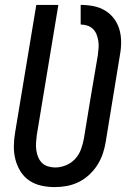

<svg xmlns="http://www.w3.org/2000/svg" viewBox="-20 -755 540 783"><path d="M203 8Q175 8 148 2Q121 -4 99 -19Q77 -34 63 -57Q49 -80 42.5 -106Q36 -132 36.5 -160.5Q37 -189 42 -217L128 -735H218L130 -204Q128 -189 127 -173.5Q126 -158 128 -143Q130 -128 135.5 -114.5Q141 -101 151 -91Q161 -81 175.5 -76.5Q190 -72 205 -72Q227 -72 249 -81Q271 -90 286.5 -107Q302 -124 310 -145.5Q318 -167 322 -189Q336 -274 350 -359.5Q364 -445 379 -530Q381 -545 382 -559.5Q383 -574 381 -587.5Q379 -601 374 -614Q369 -627 359.5 -636.5Q350 -646 336.5 -650.5Q323 -655 309 -655V-735Q335 -735 361 -730Q387 -725 408.5 -712Q430 -699 445 -679Q460 -659 467 -634.5Q474 -610 474 -583.5Q474 -557 469 -530L411 -176Q407 -151 399 -127.5Q391 -104 377 -82Q363 -60 343.5 -42Q324 -24 300.5 -12.5Q277 -1 252.5 3.5Q228 8 203 8Z"/></svg>

Font: Iosevka Curly Medium Oblique
Style: Regular
Weight: 500
Italic angle: -9°
Monospace: yes
Designer: Belleve Invis
Foundry: Belleve Invis
Version: Version 11.1.0; ttfautohint (v1.8.3)